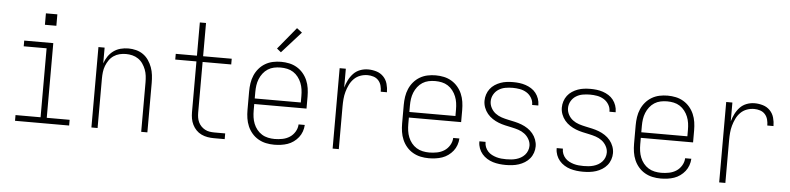

<svg xmlns="http://www.w3.org/2000/svg" viewBox="-45 -991 5091 1237"><g transform="rotate(5 2500.0 -372.5)"><path d="M75 0V-37H237V-483H89V-520H277V-37H425V0ZM213 -633V-707H287V-633Z M569 0V-520H609V-418Q617 -442 631.5 -463.5Q646 -485 666.5 -500Q687 -515 712 -521.5Q737 -528 763 -528Q788 -528 813 -521.5Q838 -515 858.5 -500.5Q879 -486 893.5 -464.5Q908 -443 916.5 -419.5Q925 -396 928 -370.5Q931 -345 931 -320V0H891V-320Q891 -341 888.5 -362Q886 -383 878.5 -402.5Q871 -422 859 -439.5Q847 -457 829.5 -469Q812 -481 791.5 -486Q771 -491 750 -491Q729 -491 708.5 -486Q688 -481 670.5 -469Q653 -457 641 -439.5Q629 -422 621.5 -402.5Q614 -383 611.5 -362Q609 -341 609 -320V0Z M1361 0Q1340 0 1319.5 -3.5Q1299 -7 1280 -16Q1261 -25 1246.5 -40Q1232 -55 1222.5 -74Q1213 -93 1209.5 -113.5Q1206 -134 1206 -155V-483H1069V-520H1206V-735H1246V-520H1431V-483H1246V-155Q1246 -139 1248.5 -123.5Q1251 -108 1257.5 -94Q1264 -80 1275 -68.5Q1286 -57 1300 -49.5Q1314 -42 1329.5 -39.5Q1345 -37 1361 -37H1431V0Z M1751 8Q1724 8 1698 2.5Q1672 -3 1648.5 -16.5Q1625 -30 1607.5 -50.5Q1590 -71 1579.5 -95.5Q1569 -120 1565 -146.5Q1561 -173 1561 -200V-320Q1561 -347 1565 -373.5Q1569 -400 1579.5 -424.5Q1590 -449 1607.5 -469.5Q1625 -490 1648 -503.5Q1671 -517 1697 -522.5Q1723 -528 1750 -528Q1777 -528 1803 -522.5Q1829 -517 1852 -503.5Q1875 -490 1892.5 -469.5Q1910 -449 1920.5 -424.5Q1931 -400 1935 -373.5Q1939 -347 1939 -320V-242H1601V-200Q1601 -178 1604 -156.5Q1607 -135 1615 -115Q1623 -95 1636.5 -78Q1650 -61 1668.5 -49.5Q1687 -38 1708.5 -33.5Q1730 -29 1751 -29Q1776 -29 1801.5 -34Q1827 -39 1848 -52.5Q1869 -66 1882.5 -88.5Q1896 -111 1897 -136H1937Q1936 -114 1928.5 -93Q1921 -72 1907.5 -55Q1894 -38 1876 -25Q1858 -12 1837.5 -5Q1817 2 1795 5Q1773 8 1751 8ZM1601 -278H1899V-320Q1899 -342 1896 -363Q1893 -384 1885 -404Q1877 -424 1863.5 -441.5Q1850 -459 1832 -470.5Q1814 -482 1793 -486.5Q1772 -491 1750 -491Q1728 -491 1707 -486.5Q1686 -482 1668 -470.5Q1650 -459 1636.5 -441.5Q1623 -424 1615 -404Q1607 -384 1604 -363Q1601 -342 1601 -320ZM1743 -589 1716 -611 1833 -753 1867 -727Z M2129 0V-520H2169V-398Q2176 -423 2188 -447Q2200 -471 2218 -490Q2236 -509 2261 -518.5Q2286 -528 2313 -528Q2340 -528 2366.5 -520Q2393 -512 2412 -492.5Q2431 -473 2438.5 -446Q2446 -419 2446 -392H2406Q2406 -411 2401 -430.5Q2396 -450 2383 -464.5Q2370 -479 2351 -485Q2332 -491 2313 -491Q2288 -491 2265 -482.5Q2242 -474 2225 -457Q2208 -440 2197 -417.5Q2186 -395 2179.5 -371.5Q2173 -348 2171 -324Q2169 -300 2169 -276V0Z M2751 8Q2724 8 2698 2.5Q2672 -3 2648.5 -16.5Q2625 -30 2607.5 -50.5Q2590 -71 2579.5 -95.5Q2569 -120 2565 -146.5Q2561 -173 2561 -200V-320Q2561 -347 2565 -373.5Q2569 -400 2579.5 -424.5Q2590 -449 2607.5 -469.5Q2625 -490 2648 -503.5Q2671 -517 2697 -522.5Q2723 -528 2750 -528Q2777 -528 2803 -522.5Q2829 -517 2852 -503.5Q2875 -490 2892.5 -469.5Q2910 -449 2920.5 -424.5Q2931 -400 2935 -373.5Q2939 -347 2939 -320V-242H2601V-200Q2601 -178 2604 -156.5Q2607 -135 2615 -115Q2623 -95 2636.5 -78Q2650 -61 2668.5 -49.5Q2687 -38 2708.5 -33.5Q2730 -29 2751 -29Q2776 -29 2801.5 -34Q2827 -39 2848 -52.5Q2869 -66 2882.5 -88.5Q2896 -111 2897 -136H2937Q2936 -114 2928.5 -93Q2921 -72 2907.5 -55Q2894 -38 2876 -25Q2858 -12 2837.5 -5Q2817 2 2795 5Q2773 8 2751 8ZM2601 -278H2899V-320Q2899 -342 2896 -363Q2893 -384 2885 -404Q2877 -424 2863.5 -441.5Q2850 -459 2832 -470.5Q2814 -482 2793 -486.5Q2772 -491 2750 -491Q2728 -491 2707 -486.5Q2686 -482 2668 -470.5Q2650 -459 2636.5 -441.5Q2623 -424 2615 -404Q2607 -384 2604 -363Q2601 -342 2601 -320Z M3249 8Q3228 8 3207 5.5Q3186 3 3166 -3Q3146 -9 3127.5 -20.5Q3109 -32 3095.5 -48Q3082 -64 3074.5 -84Q3067 -104 3067 -125Q3067 -126 3067 -127Q3067 -128 3067 -129H3107Q3107 -128 3107 -127.5Q3107 -127 3107 -126Q3107 -110 3113 -95Q3119 -80 3130 -68Q3141 -56 3155.5 -48.5Q3170 -41 3185.5 -36.5Q3201 -32 3217 -30.5Q3233 -29 3249 -29Q3265 -29 3281 -30.5Q3297 -32 3313 -36.5Q3329 -41 3343 -49Q3357 -57 3368 -69Q3379 -81 3385 -96.5Q3391 -112 3391 -128Q3391 -150 3379.5 -170.5Q3368 -191 3350 -204.5Q3332 -218 3310.5 -225Q3289 -232 3267 -236.5Q3245 -241 3223 -246Q3201 -251 3180.5 -259Q3160 -267 3141 -279.5Q3122 -292 3107.5 -309.5Q3093 -327 3085 -348.5Q3077 -370 3077 -392Q3077 -413 3083.5 -433Q3090 -453 3102.5 -469.5Q3115 -486 3132.5 -497.5Q3150 -509 3169.5 -516Q3189 -523 3209.5 -525.5Q3230 -528 3251 -528Q3272 -528 3292 -525.5Q3312 -523 3331.5 -516.5Q3351 -510 3368.5 -499Q3386 -488 3398.5 -472Q3411 -456 3418 -436Q3425 -416 3425 -396Q3425 -395 3425 -394Q3425 -393 3425 -392H3385Q3385 -393 3385 -393.5Q3385 -394 3385 -395Q3385 -418 3372.5 -438.5Q3360 -459 3340 -471Q3320 -483 3297 -487Q3274 -491 3251 -491Q3228 -491 3204.5 -487Q3181 -483 3161 -470.5Q3141 -458 3129 -437Q3117 -416 3117 -392Q3117 -370 3128 -349.5Q3139 -329 3157 -315.5Q3175 -302 3196.5 -295Q3218 -288 3240 -283.5Q3262 -279 3284 -274Q3306 -269 3327 -261Q3348 -253 3367 -240.5Q3386 -228 3400.5 -210.5Q3415 -193 3423 -171.5Q3431 -150 3431 -128Q3431 -107 3424 -86.5Q3417 -66 3403.5 -49.5Q3390 -33 3371.5 -21.5Q3353 -10 3333 -3.5Q3313 3 3291.5 5.5Q3270 8 3249 8Z M3749 8Q3728 8 3707 5.5Q3686 3 3666 -3Q3646 -9 3627.5 -20.5Q3609 -32 3595.5 -48Q3582 -64 3574.5 -84Q3567 -104 3567 -125Q3567 -126 3567 -127Q3567 -128 3567 -129H3607Q3607 -128 3607 -127.5Q3607 -127 3607 -126Q3607 -110 3613 -95Q3619 -80 3630 -68Q3641 -56 3655.5 -48.5Q3670 -41 3685.5 -36.5Q3701 -32 3717 -30.5Q3733 -29 3749 -29Q3765 -29 3781 -30.5Q3797 -32 3813 -36.5Q3829 -41 3843 -49Q3857 -57 3868 -69Q3879 -81 3885 -96.5Q3891 -112 3891 -128Q3891 -150 3879.5 -170.5Q3868 -191 3850 -204.5Q3832 -218 3810.5 -225Q3789 -232 3767 -236.5Q3745 -241 3723 -246Q3701 -251 3680.5 -259Q3660 -267 3641 -279.5Q3622 -292 3607.5 -309.5Q3593 -327 3585 -348.5Q3577 -370 3577 -392Q3577 -413 3583.5 -433Q3590 -453 3602.5 -469.5Q3615 -486 3632.5 -497.5Q3650 -509 3669.5 -516Q3689 -523 3709.5 -525.5Q3730 -528 3751 -528Q3772 -528 3792 -525.5Q3812 -523 3831.5 -516.5Q3851 -510 3868.5 -499Q3886 -488 3898.5 -472Q3911 -456 3918 -436Q3925 -416 3925 -396Q3925 -395 3925 -394Q3925 -393 3925 -392H3885Q3885 -393 3885 -393.5Q3885 -394 3885 -395Q3885 -418 3872.5 -438.5Q3860 -459 3840 -471Q3820 -483 3797 -487Q3774 -491 3751 -491Q3728 -491 3704.5 -487Q3681 -483 3661 -470.5Q3641 -458 3629 -437Q3617 -416 3617 -392Q3617 -370 3628 -349.5Q3639 -329 3657 -315.5Q3675 -302 3696.5 -295Q3718 -288 3740 -283.5Q3762 -279 3784 -274Q3806 -269 3827 -261Q3848 -253 3867 -240.5Q3886 -228 3900.5 -210.5Q3915 -193 3923 -171.5Q3931 -150 3931 -128Q3931 -107 3924 -86.5Q3917 -66 3903.5 -49.5Q3890 -33 3871.5 -21.5Q3853 -10 3833 -3.5Q3813 3 3791.5 5.5Q3770 8 3749 8Z M4251 8Q4224 8 4198 2.5Q4172 -3 4148.5 -16.5Q4125 -30 4107.5 -50.5Q4090 -71 4079.5 -95.5Q4069 -120 4065 -146.5Q4061 -173 4061 -200V-320Q4061 -347 4065 -373.5Q4069 -400 4079.5 -424.5Q4090 -449 4107.5 -469.5Q4125 -490 4148 -503.5Q4171 -517 4197 -522.5Q4223 -528 4250 -528Q4277 -528 4303 -522.5Q4329 -517 4352 -503.5Q4375 -490 4392.5 -469.5Q4410 -449 4420.5 -424.5Q4431 -400 4435 -373.5Q4439 -347 4439 -320V-242H4101V-200Q4101 -178 4104 -156.5Q4107 -135 4115 -115Q4123 -95 4136.5 -78Q4150 -61 4168.5 -49.5Q4187 -38 4208.5 -33.5Q4230 -29 4251 -29Q4276 -29 4301.5 -34Q4327 -39 4348 -52.5Q4369 -66 4382.5 -88.5Q4396 -111 4397 -136H4437Q4436 -114 4428.5 -93Q4421 -72 4407.5 -55Q4394 -38 4376 -25Q4358 -12 4337.5 -5Q4317 2 4295 5Q4273 8 4251 8ZM4101 -278H4399V-320Q4399 -342 4396 -363Q4393 -384 4385 -404Q4377 -424 4363.5 -441.5Q4350 -459 4332 -470.5Q4314 -482 4293 -486.5Q4272 -491 4250 -491Q4228 -491 4207 -486.5Q4186 -482 4168 -470.5Q4150 -459 4136.5 -441.5Q4123 -424 4115 -404Q4107 -384 4104 -363Q4101 -342 4101 -320Z M4629 0V-520H4669V-398Q4676 -423 4688 -447Q4700 -471 4718 -490Q4736 -509 4761 -518.5Q4786 -528 4813 -528Q4840 -528 4866.5 -520Q4893 -512 4912 -492.5Q4931 -473 4938.5 -446Q4946 -419 4946 -392H4906Q4906 -411 4901 -430.5Q4896 -450 4883 -464.5Q4870 -479 4851 -485Q4832 -491 4813 -491Q4788 -491 4765 -482.5Q4742 -474 4725 -457Q4708 -440 4697 -417.5Q4686 -395 4679.5 -371.5Q4673 -348 4671 -324Q4669 -300 4669 -276V0Z"/></g></svg>

Font: Iosevka SS04 Extralight
Style: Regular
Weight: 200
Monospace: yes
Designer: Belleve Invis
Foundry: Belleve Invis
Version: Version 19.0.0; ttfautohint (v1.8.4)